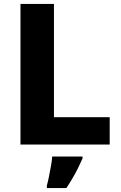

<svg xmlns="http://www.w3.org/2000/svg" viewBox="-20 -734 613 975"><path d="M84 0V-714H254V-139H537V0ZM399 71Q388 96 376 120Q364 144 349.5 169Q335 194 317 221H218V208Q224 187 229 160.5Q234 134 239 107.5Q244 81 245 61H399Z"/></svg>

Font: Noto Sans Armenian ExtraBold
Style: Regular
Weight: 800
Version: Version 2.007